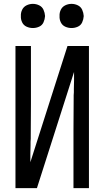

<svg xmlns="http://www.w3.org/2000/svg" viewBox="-20 -973 540 993"><path d="M60 0V-735H140V-436Q140 -353 139 -270V-260V-255L138 -240V-221L137 -176V-167V-162V-152V-147V-137V-134L329 -735H406H440V0H360V-299Q360 -382 361 -466V-475V-480L362 -495V-514L363 -559V-568V-573V-583V-588V-598V-601L171 0H94ZM150 -828Q133 -828 117.5 -835Q102 -842 94.5 -857.5Q87 -873 88 -890Q87 -907 94.5 -922.5Q102 -938 117.5 -945.5Q133 -953 150 -953Q167 -953 182.5 -945.5Q198 -938 205 -922.5Q212 -907 213 -890Q212 -873 205 -857.5Q198 -842 182.5 -835Q167 -828 150 -828ZM350 -828Q333 -828 317.5 -835Q302 -842 294.5 -857.5Q287 -873 288 -890Q287 -907 294.5 -922.5Q302 -938 317.5 -945.5Q333 -953 350 -953Q367 -953 382.5 -945.5Q398 -938 405 -922.5Q412 -907 413 -890Q412 -873 405 -857.5Q398 -842 382.5 -835Q367 -828 350 -828Z"/></svg>

Font: Iosevka SS08
Style: Regular
Weight: 400
Monospace: yes
Designer: Belleve Invis
Foundry: Belleve Invis
Version: 2.1.0; ttfautohint (v1.8.2)